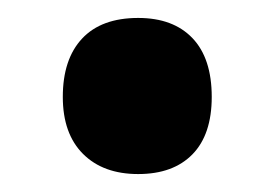

<svg xmlns="http://www.w3.org/2000/svg" viewBox="-20 -459 305 214"><path d="M50 -351Q50 -393 71.5 -416Q93 -439 134 -439Q173 -439 194.5 -416.5Q216 -394 216 -351Q216 -309 194.5 -287Q173 -265 134 -265Q95 -265 72.5 -287.5Q50 -310 50 -351Z"/></svg>

Font: Noto Sans Malayalam ExtraCondensed ExtraBold
Style: Regular
Weight: 800
Width: 2
Designer: Jelle Bosma - Monotype Design Team
Foundry: Monotype Imaging Inc.
Version: Version 2.104; ttfautohint (v1.8.4.7-5d5b)